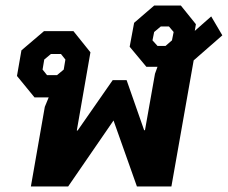

<svg xmlns="http://www.w3.org/2000/svg" viewBox="-20 -670 819 690"><path d="M141 -286 155 -320H104L41 -397L57 -489L138 -558H244L305 -482L256 -201H259L385 -382H435L498 -202H501L537 -405L546 -430H506L446 -502L462 -588L534 -650H630L684 -583L680 -559L739 -611L779 -543L676 -453L596 0H472L388 -237L225 0H91ZM575 -505 598 -525 604 -555 587 -575H558L534 -555L528 -525L546 -505ZM185 -400 209 -420 215 -456 199 -476H163L139 -456L133 -420L149 -400Z"/></svg>

Font: Chakra Petch
Style: Bold Italic
Weight: 700
Italic angle: -10°
Designer: Katatrad Aksorn Co.,Ltd.
Foundry: Cadson Demak Co.,Ltd.
Version: Version 1.000; ttfautohint (v1.6)